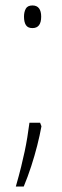

<svg xmlns="http://www.w3.org/2000/svg" viewBox="-20 -554 227 704"><path d="M127 -104 132 -91Q126 -58 116.5 -20.5Q107 17 94.5 55.5Q82 94 67 130H38Q50 88 57.5 57.5Q65 27 70.5 1Q76 -25 80 -49.5Q84 -74 88 -104ZM68 -493Q68 -510 74.5 -522Q81 -534 99 -534Q115 -534 123 -523.5Q131 -513 131 -493Q131 -472 123 -461.5Q115 -451 99 -451Q82 -451 75 -462Q68 -473 68 -493Z"/></svg>

Font: Noto Sans Khmer ExtraCondensed ExtraLight
Style: Regular
Weight: 250
Width: 2
Designer: Danh Hong and the Monotype Design Team
Foundry: Monotype Imaging Inc.
Version: Version 2.004